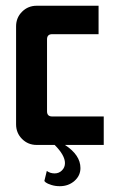

<svg xmlns="http://www.w3.org/2000/svg" viewBox="-20 -502 415 665"><path d="M107.1 -482.1H321.4V-383.6H160.7Q142.9 -383.6 142.9 -365.7V-116.4Q142.9 -98.6 160.7 -98.6H339.3V0H205Q258.6 35 258.6 80Q258.6 106.4 237.9 124.6Q217.1 142.9 187.1 142.9Q171.4 142.9 157.9 138.6Q144.3 134.3 138.6 130L133.6 125L142.1 90Q153.6 98.6 169.3 98.6Q184.3 98.6 194.6 88.2Q205 77.9 205 62.9Q205 35.7 169.3 0H107.1Q77.1 0 56.4 -20.7Q35.7 -41.4 35.7 -71.4V-410.7Q35.7 -440.7 56.4 -461.4Q77.1 -482.1 107.1 -482.1Z"/></svg>

Font: Aire Exterior
Style: Regular
Weight: 400
Width: 4
Designer: Jayvee Enaguas (HarvettFox96)
Version: 20190503.02